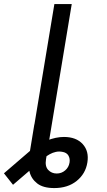

<svg xmlns="http://www.w3.org/2000/svg" viewBox="-123 -748 541 972"><path d="M151.9 204.1Q95.7 204.1 65.7 180.9Q35.6 157.7 26.6 121.8Q17.6 85.9 23.4 48.8L50.8 -118.2H139.2L109.9 58.6Q104 94.2 121.1 112.3Q138.2 130.4 164.1 130.4Q188.5 130.4 206.8 114.7Q225.1 99.1 229 75.2Q232.4 55.2 223.4 39.6Q214.4 23.9 191.4 20.5Q175.3 17.6 159.7 21Q144 24.4 129.2 32.5Q114.3 40.5 99.6 53.2L-57.1 187.5L-103 129.4L29.8 15.1Q68.8 -18.6 114.5 -36.6Q160.2 -54.7 200.7 -54.7Q262.7 -54.7 295.7 -18.6Q328.6 17.6 319.3 74.7Q310.1 131.8 265.1 168Q220.2 204.1 151.9 204.1ZM240.2 -727.5 119.6 0H31.7L152.3 -727.5Z"/></svg>

Font: Inter Variable
Style: Italic
Weight: 400
Italic angle: -9.39999°
Designer: Rasmus Andersson
Foundry: rsms
Version: Version 4.001;git-9221beed3